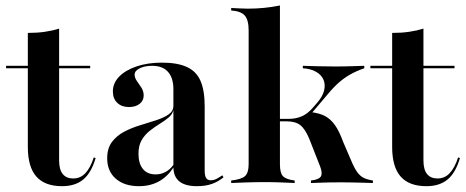

<svg xmlns="http://www.w3.org/2000/svg" viewBox="-20 -651 1656 683"><path d="M200.8 11.3Q139.5 11.3 109.3 -23Q79 -57.3 79 -128.2V-408.1H1.6V-416.9H79V-533.9Q112.1 -533.9 139.5 -537.9Q166.9 -541.9 190.3 -549.2V-416.9H300.8V-408.1H190.3V-80.6Q190.3 -47.6 203.2 -31.9Q216.1 -16.1 240.3 -16.1Q266.1 -16.1 283.9 -35.1Q301.6 -54 313.7 -91.1L320.2 -88.7Q304.8 -36.3 276.2 -12.5Q247.6 11.3 200.8 11.3Z M474.2 11.3Q422.6 11.3 391.9 -15.3Q361.3 -41.9 361.3 -87.9Q361.3 -123.4 378.2 -146Q395.2 -168.5 422.2 -182.7Q449.2 -196.8 479 -205.6Q508.9 -214.5 535.9 -223.4Q562.9 -232.3 579.8 -244Q596.8 -255.6 596.8 -275V-333.9Q596.8 -374.2 577.4 -395.6Q558.1 -416.9 521 -416.9Q495.2 -416.9 477 -408.1Q458.9 -399.2 458.9 -385.5Q458.9 -374.2 466.9 -362.9Q475 -351.6 483.1 -339.1Q491.1 -326.6 491.1 -311.3Q491.1 -292.7 476.6 -281.5Q462.1 -270.2 438.7 -270.2Q412.9 -270.2 397.2 -285.1Q381.5 -300 381.5 -325.8Q381.5 -355.6 404 -378.6Q426.6 -401.6 466.1 -414.9Q505.6 -428.2 556.5 -428.2Q610.5 -428.2 644.4 -412.9Q678.2 -397.6 693.1 -363.7Q708.1 -329.8 708.1 -272.6V-44.4Q708.1 -25.8 713.3 -17.7Q718.5 -9.7 729.8 -9.7Q740.3 -9.7 750.4 -14.9Q760.5 -20.2 771 -27.4L775 -20.2Q756.5 -4.8 733.9 3.2Q711.3 11.3 680.6 11.3Q598.4 11.3 596.8 -54.8Q575 -21.8 544.4 -5.2Q513.7 11.3 474.2 11.3ZM533.9 -30.6Q552.4 -30.6 568.5 -39.1Q584.7 -47.6 596.8 -64.5V-258.9Q592.7 -243.5 579 -232.3Q565.3 -221 547.6 -210.1Q529.8 -199.2 512.5 -185.5Q495.2 -171.8 483.9 -152.4Q472.6 -133.1 472.6 -104Q472.6 -69.4 488.3 -50Q504 -30.6 533.9 -30.6Z M802.4 0V-8.9Q838.7 -12.9 851.6 -24.6Q864.5 -36.3 864.5 -66.9V-542.7Q864.5 -579.8 850.8 -595.6Q837.1 -611.3 802.4 -613.7V-622.6Q821.8 -621.8 835.1 -621Q848.4 -620.2 861.3 -620.2Q921 -620.2 975.8 -631.5V-66.9Q975.8 -36.3 986.3 -24.6Q996.8 -12.9 1028.2 -8.9V0Q1012.1 -0.8 981.9 -2Q951.6 -3.2 921.8 -3.2Q888.7 -3.2 854 -2Q819.4 -0.8 802.4 0ZM1086.3 0V-8.9Q1114.5 -12.1 1121.4 -23.4Q1128.2 -34.7 1118.5 -59.7L1079.8 -158.1Q1065.3 -192.7 1048 -206Q1030.6 -219.4 999.2 -219.4H968.5V-228.2H1007.3Q1033.1 -228.2 1054 -237.5Q1075 -246.8 1093.5 -268.5L1109.7 -287.1Q1128.2 -308.9 1133.1 -329.8Q1137.9 -350.8 1130.6 -367.7Q1123.4 -384.7 1104.4 -395.6Q1085.5 -406.5 1057.3 -408.1V-416.9Q1084.7 -416.1 1113.7 -415.3Q1142.7 -414.5 1175 -414.5Q1191.9 -414.5 1207.3 -414.9Q1222.6 -415.3 1239.1 -415.7Q1255.6 -416.1 1275.8 -416.9V-408.1Q1247.6 -398.4 1226.2 -386.3Q1204.8 -374.2 1185.9 -357.7Q1166.9 -341.1 1146.8 -316.9L1079.8 -237.9L1083.1 -252.4Q1115.3 -249.2 1135.9 -238.3Q1156.5 -227.4 1171.8 -205.6Q1187.1 -183.9 1200.8 -146L1228.2 -82.3Q1239.5 -54.8 1250 -39.9Q1260.5 -25 1273.4 -18.5Q1286.3 -12.1 1306.5 -8.9V0Q1284.7 -0.8 1265.7 -1.2Q1246.8 -1.6 1229.4 -2Q1212.1 -2.4 1194.4 -2.4Q1172.6 -2.4 1148 -2Q1123.4 -1.6 1086.3 0Z M1496.8 11.3Q1435.5 11.3 1405.2 -23Q1375 -57.3 1375 -128.2V-408.1H1297.6V-416.9H1375V-533.9Q1408.1 -533.9 1435.5 -537.9Q1462.9 -541.9 1486.3 -549.2V-416.9H1596.8V-408.1H1486.3V-80.6Q1486.3 -47.6 1499.2 -31.9Q1512.1 -16.1 1536.3 -16.1Q1562.1 -16.1 1579.8 -35.1Q1597.6 -54 1609.7 -91.1L1616.1 -88.7Q1600.8 -36.3 1572.2 -12.5Q1543.5 11.3 1496.8 11.3Z"/></svg>

Font: Playfair 144pt
Style: Bold
Weight: 700
Version: Version 2.001;gftools[0.9.30]